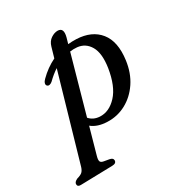

<svg xmlns="http://www.w3.org/2000/svg" viewBox="-253 -688 989 1055"><g transform="rotate(-30 241.0 -161.0)"><path d="M97 -333.5Q89 -326.5 80 -324.5Q71 -322.5 65 -328.5Q58.5 -335 61.5 -345.2Q64.5 -355.5 75 -365.5Q120.5 -411 174.5 -437L193 -501Q201.5 -531 223.2 -545.5Q245 -560 265.5 -560Q305.5 -560 290.5 -503.5L280 -467Q305.5 -469.5 332 -468.5Q428 -464.5 476.5 -404Q525 -343.5 510 -232Q500 -156.5 462.8 -101Q425.5 -45.5 370.8 -16.2Q316 13 253.5 10.5Q192 8.5 155.5 -21.5L109 144Q103 165 106.2 175.2Q109.5 185.5 127.5 188.5L159.5 194Q182 198 182 213Q182 232.5 155.5 233L-46 238Q-67.5 239 -67.5 221.5Q-67.5 208 -47 198Q-22 191 -12 181.8Q-2 172.5 4 153.5L159.5 -384.5Q128 -364 97 -333.5ZM231.5 -35Q290 -31.5 338.8 -84Q387.5 -136.5 404.5 -244Q417.5 -331 391 -376.8Q364.5 -422.5 313.5 -427.5Q291 -429.5 269 -426.5L167.5 -65Q191.5 -37.5 231.5 -35Z"/></g></svg>

Font: Fraunces 9pt
Style: Italic
Weight: 400
Italic angle: -16°
Version: Version 1.000;[b76b70a41]